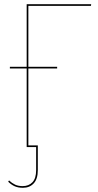

<svg xmlns="http://www.w3.org/2000/svg" viewBox="-20 -700 468 914"><path d="M115 -672V-382H252V-374H115V-8H160V110Q160 152 140.5 173Q121 194 89 194Q66 194 49.5 186.5Q33 179 19 165L23 159Q37 172 52 179Q67 186 88 186Q117 186 134.5 167.5Q152 149 152 110V0H107V-374H27V-382H107V-680H414L413 -672Z"/></svg>

Font: Fira Sans Compressed Eight
Style: Regular
Weight: 100
Width: 1
Designer: bBox Type GmbH & Carrois Corporate GbR & Edenspiekermann AG
Foundry: bBox Type GmbH & Carrois Corporate GbR & Edenspiekermann AG
Version: Version 4.301